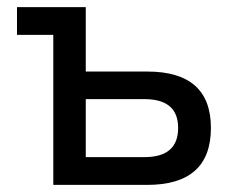

<svg xmlns="http://www.w3.org/2000/svg" viewBox="-20 -520 642 540"><path d="M129.9 0V-421.9H27.8V-500H221.2V-318.8H394Q573.2 -318.8 573.2 -160.2Q573.2 0 394 0ZM221.2 -78.1H386.2Q481 -78.1 481 -160.2Q481 -241.2 386.2 -241.2H221.2Z"/></svg>

Font: LT Wave Text
Style: Regular
Weight: 400
Designer: Daniel Lyons
Version: Version 2.5 (Glyphs App)